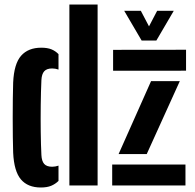

<svg xmlns="http://www.w3.org/2000/svg" viewBox="-20 -820 861 849"><path d="M38.2 -144.9Q37.2 -174.2 36.7 -214.6Q36.2 -254.9 36.2 -298.7Q36.2 -342.5 36.7 -383.5Q37.2 -424.5 38.2 -455.2Q42 -538.1 73.4 -573.6Q104.9 -609.1 162.4 -609.1Q189.7 -609.1 207.6 -601.8Q225.4 -594.4 238.7 -580.6V-512.4Q224.7 -517.3 210.7 -517.3Q186.7 -517.3 175.6 -504.9Q164.4 -492.5 163.1 -465.6Q160.8 -414.6 160.1 -354.9Q159.4 -295.2 160.1 -237.4Q160.8 -179.6 163.1 -134.4Q164.4 -107.7 175.4 -95.2Q186.4 -82.7 210.6 -82.7Q224.4 -82.7 238.7 -87.6V-20Q224.6 -6.1 206.3 1.5Q188 9.1 160.6 9.1Q103 9.1 72.5 -26.7Q42 -62.6 38.2 -144.9ZM286.8 0V-800H411.6V0ZM476.1 0V-92.6H800.1V0ZM480.1 -507.1V-599.6L802.7 -600V-507.4ZM504.4 -138.7 648 -461.3H775.1L628.8 -138.7ZM606.2 -640.9 529.3 -772.1H602.8L638.9 -703.4L674.8 -772.1H748.3L671.5 -640.9Z"/></svg>

Font: Big Shoulders Stencil Thin
Style: Regular
Weight: 100
Designer: Patric King
Foundry: XO Type Co
Version: Version 2.001